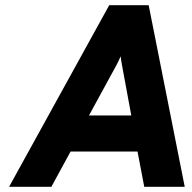

<svg xmlns="http://www.w3.org/2000/svg" viewBox="-20 -720 740 740"><path d="M15 0 401 -700H553L692 0H536L510 -136H252L178 0ZM323 -275H486L454 -448Q453 -453.5 451 -464.5Q449 -475.5 447.2 -486.5Q445.5 -497.5 445 -503Q442.5 -497 437.8 -487Q433 -477 427.8 -467Q422.5 -457 419 -451Z"/></svg>

Font: Overpass Black
Style: Italic
Weight: 900
Italic angle: -10°
Designer: Delve Withrington, Dave Bailey, Thomas Jockin
Foundry: Delve Fonts LLC
Version: Version 4.000